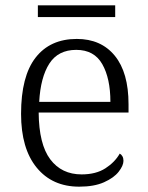

<svg xmlns="http://www.w3.org/2000/svg" viewBox="-20 -690 554 720"><path d="M277 10Q176 10 117.5 -61.5Q59 -133 59 -263Q59 -404 113.5 -474Q168 -544 268 -544Q359 -544 410.5 -481Q462 -418 462 -299V-268H125Q126 -149 168.5 -92.5Q211 -36 286 -36Q340 -36 375.5 -59Q411 -82 429 -114Q435 -111 439 -104Q443 -97 443 -87Q443 -69 425 -46Q407 -23 370 -6.5Q333 10 277 10ZM394 -308Q394 -396 363.5 -449.5Q333 -503 266 -503Q198 -503 165 -451.5Q132 -400 127 -308ZM122 -626V-670H412V-626Z"/></svg>

Font: Noto Serif Kannada Light
Style: Regular
Weight: 300
Version: Version 2.003